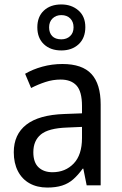

<svg xmlns="http://www.w3.org/2000/svg" viewBox="-20 -834 548 864"><path d="M261 -546Q350 -546 391.5 -501Q433 -456 433 -364V0H370L355 -75H352Q332 -47 310 -27.5Q288 -8 259.5 1Q231 10 193 10Q147 10 113 -9Q79 -28 60.5 -64Q42 -100 42 -149Q42 -229 98.5 -273Q155 -317 269 -321L349 -324V-357Q349 -422 324.5 -449Q300 -476 253 -476Q218 -476 184.5 -465Q151 -454 120 -438L93 -502Q127 -522 170.5 -534Q214 -546 261 -546ZM281 -260Q198 -257 164 -229Q130 -201 130 -149Q130 -103 153.5 -81Q177 -59 216 -59Q274 -59 311.5 -98Q349 -137 349 -213V-263ZM256 -607Q207 -607 177.5 -635Q148 -663 148 -711Q148 -759 177.5 -786.5Q207 -814 256 -814Q302 -814 333 -787Q364 -760 364 -712Q364 -663 334 -635Q304 -607 256 -607ZM256 -657Q280 -657 295.5 -671.5Q311 -686 311 -711Q311 -736 296 -751Q281 -766 256 -766Q232 -766 216.5 -751Q201 -736 201 -711Q201 -686 215 -671.5Q229 -657 256 -657Z"/></svg>

Font: Noto Sans Hebrew SemiCondensed
Style: Regular
Weight: 400
Width: 4
Designer: Monotype Design Team
Foundry: Monotype Imaging Inc.
Version: Version 2.003